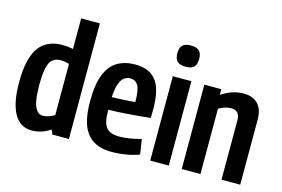

<svg xmlns="http://www.w3.org/2000/svg" viewBox="-97 -966 1746 1189"><g transform="rotate(15 776.0 -372.0)"><path d="M308 1 296 -28Q240 10 176 10Q102 10 63.5 -58.5Q25 -127 25 -260Q25 -409 74 -480Q123 -551 225 -551Q260 -551 294 -544V-740H414V1ZM294 -120V-448Q277 -453 264 -455Q251 -457 238 -457Q207 -457 187.5 -440.5Q168 -424 159 -384Q150 -344 150 -274Q150 -179 168 -137.5Q186 -96 220 -96Q254 -96 294 -120Z M685 10Q584 10 532 -53Q480 -116 480 -258Q480 -368 506 -432Q532 -496 580 -523.5Q628 -551 692 -551Q784 -551 827.5 -494.5Q871 -438 871 -309Q871 -301 870.5 -284Q870 -267 870 -256Q843 -253 800 -249Q757 -245 706 -241.5Q655 -238 603 -237Q603 -233 603 -229.5Q603 -226 603 -222Q603 -152 628 -123Q653 -94 710 -94Q743 -94 779 -100Q815 -106 850 -116L865 -20Q785 10 685 10ZM603 -318Q650 -319 692.5 -321.5Q735 -324 752 -326Q752 -402 735.5 -431Q719 -460 685 -460Q665 -460 647.5 -448.5Q630 -437 618.5 -406.5Q607 -376 603 -318Z M995 -618Q959 -618 942 -634Q925 -650 925 -686Q925 -722 942 -738Q959 -754 995 -754Q1031 -754 1048 -738Q1065 -722 1065 -686Q1065 -650 1048.5 -634Q1032 -618 995 -618ZM935 0V-541H1054V0Z M1137 0V-541H1246V-505Q1316 -551 1388 -551Q1448 -551 1480 -516.5Q1512 -482 1512 -417V0H1392V-381Q1392 -443 1336 -443Q1316 -443 1296 -436.5Q1276 -430 1257 -419V0Z"/></g></svg>

Font: Georama Semi Condensed SemiBold
Style: Regular
Weight: 600
Width: 4
Designer: Jean-Baptiste Levee
Foundry: Production Type
Version: Version 1.000